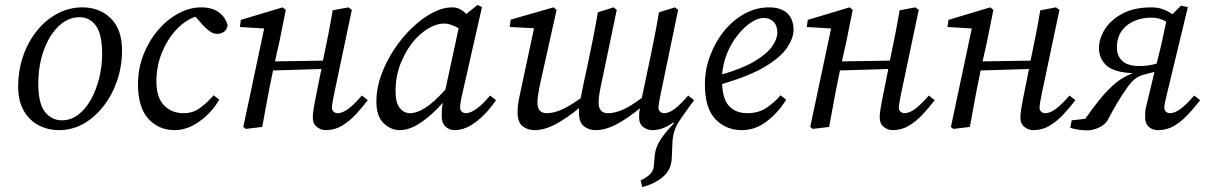

<svg xmlns="http://www.w3.org/2000/svg" viewBox="-20 -517 4908 782"><path d="M221 13Q175 13 137 -7Q99 -27 76.5 -66.5Q54 -106 54 -163Q54 -231 74.5 -289.5Q95 -348 131 -392.5Q167 -437 214.5 -462Q262 -487 315 -487Q386 -487 431.5 -442Q477 -397 477 -312Q477 -247 457 -188.5Q437 -130 401.5 -84.5Q366 -39 320 -13Q274 13 221 13ZM232 -27Q269 -27 299 -50Q329 -73 350.5 -112Q372 -151 384 -199Q396 -247 396 -297Q396 -378 370.5 -412.5Q345 -447 304 -447Q257 -447 218.5 -410Q180 -373 158 -311.5Q136 -250 136 -175Q136 -96 163 -61.5Q190 -27 232 -27Z M692 13Q626 13 584 -33.5Q542 -80 542 -174Q542 -237 564 -293.5Q586 -350 623 -393.5Q660 -437 706 -462Q752 -487 799 -487Q845 -487 872 -466.5Q899 -446 907 -414Q904 -395 891.5 -387Q879 -379 865 -379Q849 -379 834.5 -389.5Q820 -400 806 -415L776 -449Q733 -434 697 -395Q661 -356 639 -301.5Q617 -247 617 -185Q617 -120 648 -88Q679 -56 728 -56Q768 -56 798.5 -80Q829 -104 850 -129L873 -111Q843 -59 793 -23Q743 13 692 13Z M1307 13Q1287 13 1270.5 0Q1254 -13 1254 -38Q1254 -49 1256 -64.5Q1258 -80 1264 -111L1289 -236L1092 -230L1088 -210Q1077 -158 1067.5 -105.5Q1058 -53 1048 0L981 8L971 0L1056 -401L957 -407L961 -436L1131 -487L1144 -477L1119 -352L1100 -267L1295 -270L1298 -283Q1308 -330 1317.5 -378.5Q1327 -427 1335 -475L1399 -487L1413 -477L1341 -135Q1337 -116 1334.5 -101Q1332 -86 1332 -78Q1332 -68 1339 -62Q1346 -56 1355 -56Q1375 -56 1399 -74Q1423 -92 1454 -128L1478 -109Q1455 -79 1429 -51Q1403 -23 1373 -5Q1343 13 1307 13Z M1591 -146Q1591 -100 1607.5 -78Q1624 -56 1651 -56Q1677 -56 1711 -77Q1745 -98 1794 -152L1848 -402Q1834 -410 1818.5 -415.5Q1803 -421 1787 -421Q1763 -421 1733.5 -406Q1704 -391 1677 -363Q1641 -326 1616 -269Q1591 -212 1591 -146ZM1831 13Q1811 13 1795 -1Q1779 -15 1779 -45Q1779 -74 1783 -98Q1740 -49 1694.5 -18Q1649 13 1608 13Q1572 13 1542.5 -15Q1513 -43 1513 -105Q1513 -157 1532.5 -211Q1552 -265 1584.5 -314.5Q1617 -364 1657.5 -403Q1698 -442 1740.5 -464.5Q1783 -487 1822 -487Q1839 -487 1853 -480Q1867 -473 1879 -460L1925 -497L1943 -488L1863 -135Q1854 -98 1854 -78Q1854 -68 1861 -62Q1868 -56 1878 -56Q1897 -56 1923.5 -76Q1950 -96 1976 -128L2000 -109Q1981 -80 1954 -52Q1927 -24 1896 -5.5Q1865 13 1831 13Z M2637 13Q2616 13 2599.5 0Q2583 -13 2583 -39Q2583 -46 2583.5 -54.5Q2584 -63 2586 -76Q2537 -35 2491.5 -11Q2446 13 2406 13Q2378 13 2358 -3Q2338 -19 2338 -60Q2338 -65 2338 -69Q2338 -73 2339 -77Q2289 -36 2243.5 -11.5Q2198 13 2157 13Q2129 13 2108.5 -3Q2088 -19 2088 -60Q2088 -88 2095.5 -122.5Q2103 -157 2109 -186L2155 -402L2056 -407L2060 -437L2234 -487L2247 -477L2184 -194Q2177 -163 2173 -139.5Q2169 -116 2169 -99Q2169 -56 2207 -56Q2234 -56 2266.5 -70Q2299 -84 2345 -117Q2348 -134 2351.5 -150Q2355 -166 2358 -182L2378 -275Q2388 -323 2397.5 -371Q2407 -419 2415 -467L2479 -487L2492 -477L2433 -194Q2426 -163 2422 -139.5Q2418 -116 2418 -99Q2418 -56 2456 -56Q2484 -56 2516 -70Q2548 -84 2594 -118L2627 -275Q2637 -323 2646.5 -371Q2656 -419 2664 -467L2729 -487L2742 -477L2671 -135Q2667 -116 2664.5 -101Q2662 -86 2662 -78Q2662 -68 2669 -62Q2676 -56 2685 -56Q2705 -56 2728.5 -74Q2752 -92 2783 -128L2807 -109Q2773 -63 2747 -24.5Q2721 14 2719 61L2716 128Q2714 175 2680 203.5Q2646 232 2596 245L2589 218Q2613 207 2627.5 192.5Q2642 178 2643 158L2647 113Q2650 85 2668 55.5Q2686 26 2725 -15L2722 -18Q2703 -4 2681.5 4.5Q2660 13 2637 13Z M3090 -444Q3067 -444 3039.5 -426Q3012 -408 2986 -376Q2960 -344 2942.5 -302.5Q2925 -261 2921 -214Q3004 -238 3053.5 -267.5Q3103 -297 3124.5 -327.5Q3146 -358 3146 -385Q3146 -413 3130.5 -428.5Q3115 -444 3090 -444ZM3002 13Q2936 13 2893.5 -32Q2851 -77 2851 -173Q2851 -233 2872 -289.5Q2893 -346 2929 -390.5Q2965 -435 3012.5 -461Q3060 -487 3112 -487Q3161 -487 3186.5 -463Q3212 -439 3212 -395Q3212 -363 3187 -324.5Q3162 -286 3098.5 -247Q3035 -208 2921 -175Q2924 -111 2951 -83.5Q2978 -56 3024 -56Q3071 -56 3105 -80Q3139 -104 3159 -129L3182 -111Q3151 -60 3104 -23.5Q3057 13 3002 13Z M3616 13Q3596 13 3579.5 0Q3563 -13 3563 -38Q3563 -49 3565 -64.5Q3567 -80 3573 -111L3598 -236L3401 -230L3397 -210Q3386 -158 3376.5 -105.5Q3367 -53 3357 0L3290 8L3280 0L3365 -401L3266 -407L3270 -436L3440 -487L3453 -477L3428 -352L3409 -267L3604 -270L3607 -283Q3617 -330 3626.5 -378.5Q3636 -427 3644 -475L3708 -487L3722 -477L3650 -135Q3646 -116 3643.5 -101Q3641 -86 3641 -78Q3641 -68 3648 -62Q3655 -56 3664 -56Q3684 -56 3708 -74Q3732 -92 3763 -128L3787 -109Q3764 -79 3738 -51Q3712 -23 3682 -5Q3652 13 3616 13Z M4189 13Q4169 13 4152.5 0Q4136 -13 4136 -38Q4136 -49 4138 -64.5Q4140 -80 4146 -111L4171 -236L3974 -230L3970 -210Q3959 -158 3949.5 -105.5Q3940 -53 3930 0L3863 8L3853 0L3938 -401L3839 -407L3843 -436L4013 -487L4026 -477L4001 -352L3982 -267L4177 -270L4180 -283Q4190 -330 4199.5 -378.5Q4209 -427 4217 -475L4281 -487L4295 -477L4223 -135Q4219 -116 4216.5 -101Q4214 -86 4214 -78Q4214 -68 4221 -62Q4228 -56 4237 -56Q4257 -56 4281 -74Q4305 -92 4336 -128L4360 -109Q4337 -79 4311 -51Q4285 -23 4255 -5Q4225 13 4189 13Z M4529 -323Q4529 -289 4551.5 -268.5Q4574 -248 4621 -248Q4657 -248 4691 -258L4695 -275Q4705 -313 4713.5 -352Q4722 -391 4730 -429Q4719 -435 4704.5 -440Q4690 -445 4667 -445Q4631 -445 4599.5 -431.5Q4568 -418 4548.5 -391Q4529 -364 4529 -323ZM4339 3 4345 -27 4400 -33Q4432 -78 4455.5 -107.5Q4479 -137 4499 -156Q4522 -179 4544 -193.5Q4566 -208 4594 -219Q4518 -222 4487 -250Q4456 -278 4456 -321Q4456 -360 4480.5 -398.5Q4505 -437 4552.5 -462Q4600 -487 4670 -487Q4697 -487 4717.5 -479Q4738 -471 4755 -459L4790 -494L4818 -488L4733 -135Q4722 -92 4722 -78Q4722 -68 4729 -62Q4736 -56 4745 -56Q4765 -56 4789 -74Q4813 -92 4844 -128L4868 -109Q4845 -79 4819 -51Q4793 -23 4763 -5Q4733 13 4697 13Q4673 13 4658.5 -0.5Q4644 -14 4644 -39Q4644 -50 4644.5 -61.5Q4645 -73 4655 -111L4682 -224L4642 -214Q4618 -208 4601.5 -194.5Q4585 -181 4570 -159Q4550 -131 4530.5 -98Q4511 -65 4491 -27Q4481 -10 4457 2Q4433 14 4408 14Q4389 14 4368.5 10.5Q4348 7 4339 3Z"/></svg>

Font: Source Serif Pro
Style: Italic
Weight: 400
Italic angle: -12°
Designer: Frank Grießhammer
Foundry: Adobe Systems Incorporated
Version: Version 3.001;hotconv 1.0.111;makeotfexe 2.5.65597